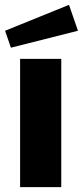

<svg xmlns="http://www.w3.org/2000/svg" viewBox="-20 -773 342 793"><path d="M233 0H63V-530H233ZM302 -646 25 -576 1 -646 265 -753Z"/></svg>

Font: Morrison
Style: Bold
Weight: 700
Designer: Pablo Impallari, Rodrigo Fuenzalida (Modified by Dan O. Williams)
Version: Version 0.03;June 6, 2019;FontCreator 11.5.0.2425 64-bit; tt